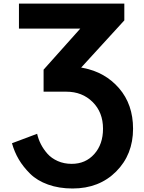

<svg xmlns="http://www.w3.org/2000/svg" viewBox="-20 -820 804 1073"><path d="M46.9 -19.5 187.5 -72.3Q194.3 -42 208.5 -14.2Q222.7 13.7 245.1 39.1Q267.6 64.5 302.7 80.1Q337.9 95.7 380.9 95.7Q458 95.7 506.8 41Q555.7 -13.7 555.7 -100.6Q555.7 -192.4 497.6 -250Q439.5 -307.6 350.6 -307.6H223.6V-430.7L428.7 -660.2H85.9V-799.8H674.8V-706.1L433.6 -442.4L444.3 -440.4Q567.4 -417 645.5 -326.7Q723.6 -236.3 723.6 -100.6Q723.6 43.9 628.9 138.7Q534.2 233.4 385.7 233.4Q309.6 233.4 248.5 211.4Q187.5 189.5 148.4 150.9Q109.4 112.3 85 70.8Q60.5 29.3 46.9 -19.5Z"/></svg>

Font: Gothic A1 Black
Style: Regular
Weight: 900
Version: Version 2.50